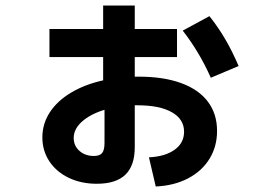

<svg xmlns="http://www.w3.org/2000/svg" viewBox="-20 -638 978 688"><path d="M639.6 -166Q639.6 -210.9 595.9 -235.8Q552.2 -260.7 472.7 -260.7H462.9V-110.4Q462.9 -44.4 429.2 -12Q395.5 20.5 327.1 20.5Q271 20.5 226.6 -0.7Q182.1 -22 157 -59.8Q131.8 -97.7 131.8 -145.5Q131.8 -194.3 158.4 -235.4Q185.1 -276.4 234.4 -305.9Q283.7 -335.4 349.6 -350.1V-433.6H157.2V-534.2H349.6V-618.2H462.9V-534.2H614.3V-433.6H462.9V-363.3H477.5Q565.9 -363.3 628.9 -340.3Q691.9 -317.4 724.9 -273.7Q757.8 -230 757.8 -168.9Q757.8 -112.8 730.5 -68.6Q703.1 -24.4 653.3 1.5Q603.5 27.3 538.1 30.3L513.7 -74.2Q572.3 -77.1 606 -101.6Q639.6 -126 639.6 -166ZM634.8 -528.3 730.5 -580.1Q762.7 -539.6 787.8 -496.3Q813 -453.1 835 -401.4L735.4 -359.4Q694.8 -451.2 634.8 -528.3ZM316.4 -79.1Q337.4 -79.1 345.9 -89.6Q354.5 -100.1 354.5 -126V-244.6Q303.7 -229 273.9 -202.4Q244.1 -175.8 244.1 -143.6Q244.1 -115.7 264.6 -97.4Q285.2 -79.1 316.4 -79.1Z"/></svg>

Font: Pretendard JP
Style: Bold
Weight: 700
Designer: Base glyphs from Inter by Rasmus Andersson; Hangeul glyphs from Noto Sans CJK(Source Han Sans) by Jang Soo-young and Kan
Foundry: Kil Hyung-jin
Version: Version 1.309